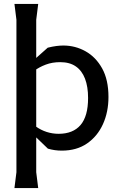

<svg xmlns="http://www.w3.org/2000/svg" viewBox="-20 -750 620 970"><path d="M292 11Q274 11 256.5 8.5Q239 6 222 1L115 -102V-159Q135 -130 160.5 -111.5Q186 -93 215.5 -83.5Q245 -74 276 -74Q349 -74 387 -118.5Q425 -163 425 -255Q425 -312 409.5 -352.5Q394 -393 363 -414.5Q332 -436 284 -436Q244 -436 211 -423.5Q178 -411 153.5 -392.5Q129 -374 112 -353V-412L221 -509Q245 -515 264.5 -517.5Q284 -520 300 -520Q360 -520 412 -491Q464 -462 496 -404.5Q528 -347 528 -260Q528 -184 500 -122.5Q472 -61 419.5 -25Q367 11 292 11ZM53 200 63 120V-650L53 -730H173L163 -650V120L173 200Z"/></svg>

Font: AR One Sans Medium
Style: Regular
Weight: 500
Designer: Niteesh Yadav
Foundry: Niteesh Yadav
Version: Version 1.001;gftools[0.9.33]